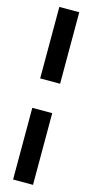

<svg xmlns="http://www.w3.org/2000/svg" viewBox="-141 -759 480 996"><g transform="rotate(15 99.0 -261.5)"><path d="M45 -341V-725H152V-341ZM45 202V-183H152V202Z"/></g></svg>

Font: Archivo ExtraCondensed ExtraBold
Style: Italic
Weight: 800
Width: 2
Italic angle: -10°
Designer: Hector Gatti
Foundry: Omnibus-Type
Version: Version 2.001